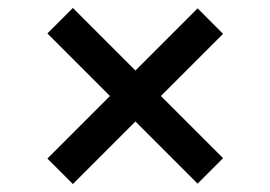

<svg xmlns="http://www.w3.org/2000/svg" viewBox="-20 -537 679 482"><path d="M163 -75 99 -139 476 -516 540 -452ZM99 -453 163 -517 540 -140 476 -76Z"/></svg>

Font: Narnoor SemiBold
Style: Regular
Weight: 600
Designer: S. Sridhar Murthy
Foundry: SIL International
Version: Version 3.000